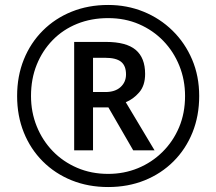

<svg xmlns="http://www.w3.org/2000/svg" viewBox="-20 -744 872 774"><path d="M279 -138V-575H407Q489 -575 527 -543Q565 -511 565 -446Q565 -399 541 -371.5Q517 -344 487 -332L603 -138H517L417 -311H355V-138ZM405 -373Q444 -373 466 -393Q488 -413 488 -444Q488 -479 468 -495Q448 -511 404 -511H355V-373ZM416 10Q336 10 269 -17Q202 -44 152.5 -93.5Q103 -143 76 -210Q49 -277 49 -357Q49 -437 76 -504Q103 -571 152.5 -620.5Q202 -670 269 -697Q336 -724 416 -724Q492 -724 558.5 -697Q625 -670 675.5 -620.5Q726 -571 754.5 -504Q783 -437 783 -357Q783 -277 756 -210Q729 -143 679.5 -93.5Q630 -44 563 -17Q496 10 416 10ZM416 -43Q480 -43 536 -66Q592 -89 635 -131.5Q678 -174 702 -231Q726 -288 726 -357Q726 -422 703 -479Q680 -536 638.5 -579Q597 -622 540.5 -646.5Q484 -671 416 -671Q348 -671 291 -648Q234 -625 192.5 -582.5Q151 -540 128 -483Q105 -426 105 -357Q105 -292 128 -235Q151 -178 192.5 -135Q234 -92 291 -67.5Q348 -43 416 -43Z"/></svg>

Font: Noto Sans Devanagari
Style: Regular
Weight: 400
Designer: Jelle Bosma - Monotype Design Team
Foundry: Monotype Imaging Inc.
Version: Version 2.003